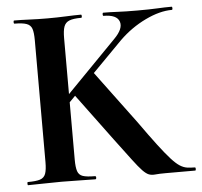

<svg xmlns="http://www.w3.org/2000/svg" viewBox="-48 -675 762 726"><g transform="rotate(-5 333.5 -311.5)"><path d="M103 -81V-544Q103 -573 98 -587.5Q93 -602 77.5 -607.5Q62 -613 32 -613Q29 -613 29 -619Q29 -625 32 -625Q58 -625 90 -623.5Q122 -622 158 -622Q196 -622 228 -623.5Q260 -625 285 -625Q288 -625 288 -619Q288 -613 285 -613Q255 -613 240 -607Q225 -601 219.5 -586Q214 -571 214 -542V-81Q214 -52 219 -37Q224 -22 239 -17Q254 -12 285 -12Q289 -12 289 -6Q289 0 285 0Q259 0 227.5 -1Q196 -2 158 -2Q122 -2 89 -1Q56 0 30 0Q28 0 28 -6Q28 -12 30 -12Q61 -12 76.5 -17Q92 -22 97.5 -37Q103 -52 103 -81ZM367 -145 230 -330 310 -407 463 -201Q502 -146 529 -110.5Q556 -75 574.5 -54.5Q593 -34 607 -25Q621 -16 634.5 -14Q648 -12 664 -12Q667 -12 667 -6Q667 0 664 0Q620 0 593 0Q566 0 552 0Q527 0 513 1.5Q499 3 488.5 -1Q478 -5 464.5 -19Q451 -33 428.5 -63Q406 -93 367 -145ZM144 -258 402 -522Q439 -559 429.5 -586Q420 -613 370 -613Q367 -613 367 -619Q367 -625 370 -625Q397 -625 425 -623.5Q453 -622 499 -622Q547 -622 575 -623.5Q603 -625 629 -625Q632 -625 632 -619Q632 -613 629 -613Q583 -613 528 -586.5Q473 -560 428 -516L171 -255Z"/></g></svg>

Font: Cormorant Light
Style: Bold
Weight: 700
Version: Version 4.000